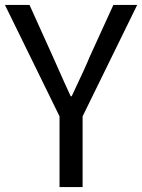

<svg xmlns="http://www.w3.org/2000/svg" viewBox="-21 -754 573 774"><path d="M219 0V-285L-1 -734H98L192 -526Q249 -397 264 -366H268Q325 -486 341 -526L436 -734H532L312 -285V0Z"/></svg>

Font: Noto Sans SC
Style: Regular
Weight: 400
Designer: Ryoko NISHIZUKA  (kana, bopomofo & ideographs); Paul D. Hunt (Latin, Greek & Cyrillic); Sandoll Communications , Soo-you
Foundry: Adobe
Version: Version 2.002;hotconv 1.0.116;makeotfexe 2.5.65601